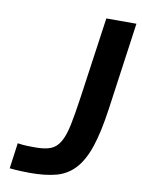

<svg xmlns="http://www.w3.org/2000/svg" viewBox="-80 -744 593 801"><g transform="rotate(10 216.5 -343.0)"><path d="M305.1 -687.7 257 -348.6Q246.3 -273.6 236.6 -226.4Q227 -179.3 211.4 -152.3Q195.9 -125.3 171.4 -115.8Q146.9 -106.3 107.4 -106.3Q92 -106.3 72.6 -106.8Q53.3 -107.3 31.6 -110.7L16.7 -2.1Q40.6 0.6 63.6 1.4Q86.7 2.3 104.9 2.3Q168 2.3 213.6 -9.9Q259.3 -22.1 291.7 -56.8Q324.1 -91.4 345.4 -154.1Q366.6 -216.9 380.9 -318.3L432.6 -687.7Z"/></g></svg>

Font: Secuela ExtLt
Style: Italic
Weight: 200
Italic angle: -8°
Designer: Fernando Haro
Foundry: deFharo
Version: Version 1.704